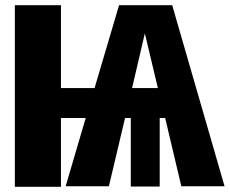

<svg xmlns="http://www.w3.org/2000/svg" viewBox="-20 -715 882 737"><path d="M676 0 614 -262H593V1H482V-262H460L398 0H232L309 -262H214V2H37V-695H214V-377H343L437 -695H641L842 0ZM487 -377H586L536 -587Z"/></svg>

Font: Fira Sans Extra Condensed ExtraBold
Style: Regular
Weight: 800
Width: 1
Designer: Carrois Corporate & Edenspiekermann AG
Foundry: Carrois Corporate GbR & Edenspiekermann AG
Version: Version 4.203